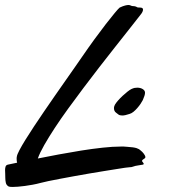

<svg xmlns="http://www.w3.org/2000/svg" viewBox="-106 -721 676 761"><path d="M466.8 -92.8Q462.4 -89.8 459.7 -87.9Q457 -85.9 457 -83Q457 -81.1 460 -78.1Q461.4 -75.7 462.6 -74.2Q463.9 -72.8 463.9 -71.8Q463.9 -69.3 460 -68.4Q456.1 -67.4 444.8 -65.9Q436 -64.9 430.9 -63.5Q425.8 -62 422.1 -60.8Q418.5 -59.6 415.3 -58.8Q412.1 -58.1 407.2 -58.1Q404.3 -58.1 389.9 -56.2Q375.5 -54.2 353.5 -50.5Q331.5 -46.9 303.7 -42.5Q275.9 -38.1 246.3 -33Q216.8 -27.8 187 -22.5Q157.2 -17.1 131.6 -12.2Q106 -7.3 85.7 -3.2Q65.4 1 55.2 3.9Q39.1 8.3 22.9 11.2Q6.8 14.2 -7.8 16.1Q-22.5 18.1 -34.9 19Q-47.4 20 -56.2 20Q-67.9 20 -71.8 18.1Q-81.1 12.7 -83 2.9Q-85 -6.8 -85 -16.1Q-85 -26.4 -85.4 -33.2Q-85.9 -40 -85.9 -46.9Q-85.9 -55.2 -83.7 -61.3Q-81.5 -67.4 -73.2 -68.8L-38.1 -76.2Q-39.1 -79.1 -39.6 -82.8Q-40 -86.4 -40 -90.8Q-40 -93.3 -40 -95.7Q-40 -98.1 -39.1 -101.1Q-38.1 -108.4 -29.1 -125.7Q-20 -143.1 -5.4 -166.7Q9.3 -190.4 28.3 -219.2Q47.4 -248 68.4 -278.8Q89.4 -309.6 111.1 -340.8Q132.8 -372.1 153.1 -400.9Q173.3 -429.7 190.7 -454.6Q208 -479.5 220.2 -497.1Q244.6 -532.7 268.8 -565.9Q293 -599.1 313.5 -625.5Q334 -651.9 348.6 -669.4Q363.3 -687 368.2 -690.9Q381.8 -697.3 390.1 -699.2Q398.4 -701.2 402.8 -701.2Q408.2 -701.2 412.4 -699Q416.5 -696.8 420.9 -696.8Q423.3 -696.8 426.3 -696.5Q429.2 -696.3 433.1 -694.8Q437.5 -691.9 440.4 -691.4Q443.4 -690.9 451.2 -690.9Q454.1 -690.9 457.5 -689.2Q460.9 -687.5 460.9 -683.1Q460.9 -679.2 458.5 -673.8Q456.1 -668.5 449.2 -660.2Q430.2 -635.7 404.5 -603.3Q378.9 -570.8 349.1 -533.2Q319.3 -495.6 287.6 -454.6Q255.9 -413.6 224.6 -372.1Q193.4 -330.6 164.1 -290.3Q134.8 -250 110.8 -213.4Q86.9 -176.8 69.3 -146Q51.8 -115.2 43.9 -92.8Q82.5 -100.6 127.2 -108.9Q171.9 -117.2 216.1 -124.3Q260.3 -131.3 300.8 -135.7Q341.3 -140.1 372.1 -140.1Q378.9 -140.1 385 -140.1Q391.1 -140.1 397 -139.2Q411.6 -138.2 420.7 -137Q429.7 -135.7 435.5 -133.8Q441.4 -131.8 445.1 -129.6Q448.7 -127.4 452.1 -124Q458 -119.6 464.1 -111.6Q470.2 -103.5 470.2 -98.1Q470.2 -94.7 466.8 -92.8ZM460 -324.2Q456.5 -317.4 450.7 -308.8Q444.8 -300.3 437.7 -292.2Q430.7 -284.2 422.9 -277.8Q415 -271.5 407.7 -269.5Q389.2 -263.2 378.9 -263.2Q369.1 -263.2 363.8 -266.8Q358.4 -270.5 354 -274.4Q345.7 -280.3 345.7 -292.5Q345.7 -296.4 346.9 -299.8Q348.1 -303.2 349.6 -306.2Q353.5 -313 361.8 -322.5Q370.1 -332 379.9 -341.1Q389.6 -350.1 399.2 -357.7Q408.7 -365.2 415 -368.2Q422.4 -371.6 427.7 -372.6Q433.1 -373.5 438 -373.5Q450.7 -373.5 459.7 -367.9Q468.8 -362.3 468.8 -353.5Q468.8 -343.8 460 -324.2Z"/></svg>

Font: Oregano
Style: Italic
Weight: 400
Italic angle: -12°
Designer: Astigmatic (AOETI)
Foundry: Astigmatic (AOETI)
Version: Version 1.000